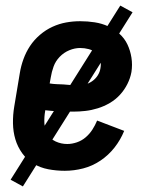

<svg xmlns="http://www.w3.org/2000/svg" viewBox="-20 -604 540 688"><path d="M212 8Q182 8 153 2.5Q124 -3 100 -17.5Q76 -32 59.5 -55Q43 -78 35 -105Q27 -132 26.5 -162Q26 -192 31 -222L51 -342Q55 -367 64 -392Q73 -417 87.5 -439Q102 -461 123 -479Q144 -497 168 -508Q192 -519 217 -523.5Q242 -528 267 -528Q294 -528 319.5 -524Q345 -520 367 -510Q389 -500 407.5 -483.5Q426 -467 436.5 -445Q447 -423 451 -397.5Q455 -372 451 -346Q447 -324 436.5 -303Q426 -282 410 -264.5Q394 -247 373.5 -235Q353 -223 330.5 -216Q308 -209 286 -206.5Q264 -204 242 -204Q216 -204 191.5 -205Q167 -206 142 -209V-207Q138 -185 139 -163Q140 -141 150 -123.5Q160 -106 179.5 -97Q199 -88 221 -88Q238 -88 255.5 -94Q273 -100 287 -112Q301 -124 311 -139.5Q321 -155 328 -172L425 -135Q412 -103 390.5 -75.5Q369 -48 340 -28.5Q311 -9 278 -0.5Q245 8 212 8ZM255 -298Q269 -298 283 -301Q297 -304 309.5 -312.5Q322 -321 330 -333.5Q338 -346 340 -360Q343 -376 339 -390.5Q335 -405 324 -414.5Q313 -424 298 -428Q283 -432 267 -432Q248 -432 228.5 -424Q209 -416 194 -400.5Q179 -385 172 -365.5Q165 -346 162 -327L158 -305Q170 -303 182 -302.5Q194 -302 206.5 -301.5Q219 -301 231 -299.5Q243 -298 255 -298ZM62 64 18 40 411 -584 455 -560Z"/></svg>

Font: Iosevka Custom
Style: Bold Italic
Weight: 700
Italic angle: -9°
Designer: Belleve Invis
Foundry: Belleve Invis
Version: Version 30.3.1; ttfautohint (v1.8.3)